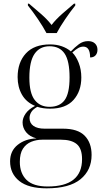

<svg xmlns="http://www.w3.org/2000/svg" viewBox="-20 -786 565 1046"><path d="M234 240Q135 240 85 200Q35 160 35 93Q35 36 76.5 3Q118 -30 179 -32Q141 -42 122 -66Q103 -90 103 -119Q103 -143 119.5 -167Q136 -191 171 -209Q123 -229 99.5 -270.5Q76 -312 76 -366Q76 -446 121 -495Q166 -544 253 -544Q288 -544 316.5 -534Q345 -524 366 -506Q387 -528 409.5 -545Q432 -562 460 -562Q484 -562 497.5 -549Q511 -536 511 -515Q511 -496 500.5 -484.5Q490 -473 471 -473Q471 -532 434 -532Q420 -532 406.5 -524.5Q393 -517 374 -500Q395 -479 409 -443Q423 -407 423 -364Q423 -289 380.5 -241.5Q338 -194 253 -194Q214 -194 183 -204Q160 -191 150.5 -175.5Q141 -160 141 -143Q141 -115 162.5 -100Q184 -85 223 -85H323Q404 -85 441.5 -46.5Q479 -8 479 58Q479 141 418.5 190.5Q358 240 234 240ZM250 -204Q305 -204 332 -240.5Q359 -277 359 -364Q359 -454 332 -494Q305 -534 250 -534Q197 -534 168.5 -493Q140 -452 140 -363Q140 -279 169 -241.5Q198 -204 250 -204ZM240 230Q427 230 427 81Q427 23 398 -1Q369 -25 312 -25H211Q178 -25 150 -13.5Q122 -2 105 24Q88 50 88 96Q88 158 124.5 194Q161 230 240 230ZM233 -606Q215 -640 186.5 -682Q158 -724 132 -756V-766H138Q169 -740 203.5 -710Q238 -680 261 -650Q284 -680 318 -710Q352 -740 383 -766H390V-756Q364 -724 335.5 -682Q307 -640 289 -606Z"/></svg>

Font: Noto Serif Display Light
Style: Regular
Weight: 300
Designer: Monotype Design Team
Foundry: Monotype Imaging Inc.
Version: Version 2.009